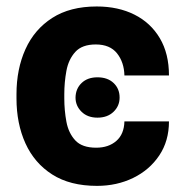

<svg xmlns="http://www.w3.org/2000/svg" viewBox="-20 -573 582 602"><path d="M284.2 9.8Q199.7 9.8 143.8 -25.9Q87.9 -61.5 59.8 -123.5Q31.7 -185.5 31.7 -264.6V-277.8Q31.7 -356.4 59.8 -418.7Q87.9 -481 143.8 -516.8Q199.7 -552.7 283.2 -552.7Q350.6 -552.7 401.6 -527.1Q452.6 -501.5 481.2 -453.1Q509.8 -404.8 509.8 -336.4H370.1Q369.1 -377.9 346.9 -405.8Q324.7 -433.6 280.3 -433.6Q237.3 -433.6 216.1 -410.2Q194.8 -386.7 188.2 -350.8Q181.6 -314.9 181.6 -277.8V-264.6Q181.6 -227.1 188.2 -191.4Q194.8 -155.8 216.1 -132.8Q237.3 -109.9 281.7 -109.9Q320.3 -109.9 344.7 -131.1Q369.1 -152.3 370.1 -192.4H509.8Q509.8 -130.9 479.2 -85.4Q448.7 -40 397.5 -15.1Q346.2 9.8 284.2 9.8ZM216.8 -267.1Q217.3 -294.9 235.8 -312.7Q254.4 -330.6 285.6 -330.6Q317.4 -330.6 336.2 -312.7Q355 -294.9 355 -267.1Q355 -240.7 335.9 -222.4Q316.9 -204.1 285.6 -204.1Q254.4 -204.1 235.6 -222.7Q216.8 -241.2 216.8 -267.1Z"/></svg>

Font: Inter Tight
Style: Bold
Weight: 700
Designer: Rasmus Andersson
Foundry: rsms
Version: Version 3.004; ttfautohint (v1.8.4.7-5d5b)